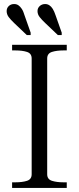

<svg xmlns="http://www.w3.org/2000/svg" viewBox="-20 -932 391 952"><path d="M256 -855 286 -770V-758H267L205 -817Q187 -834 176.5 -847.5Q166 -861 166 -877Q166 -892 177 -902Q188 -912 204 -912Q215 -912 224.5 -906Q234 -900 241.5 -888Q249 -876 256 -855ZM102 -855 132 -770V-758H113L51 -817Q33 -834 23 -847.5Q13 -861 13 -877Q13 -892 23.5 -902Q34 -912 50 -912Q62 -912 71 -906Q80 -900 88 -888Q96 -876 102 -855ZM137 -68V-642Q137 -667 114 -674.5Q91 -682 56 -682H40V-710H311V-682H295Q261 -682 237.5 -674.5Q214 -667 214 -642V-68Q214 -43 237.5 -35.5Q261 -28 295 -28H311V0H40V-28H56Q91 -28 114 -35.5Q137 -43 137 -68Z"/></svg>

Font: Roboto Serif 120pt Expanded Light
Style: Regular
Weight: 300
Width: 7
Designer: Greg Gazdowicz
Foundry: Commercial Type
Version: Version 1.008